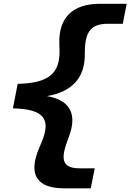

<svg xmlns="http://www.w3.org/2000/svg" viewBox="-20 -822 708 1042"><path d="M50 -234C221 -230 258 -174.5 205.5 -49.5L192 -17.5C132.5 123.5 177.5 200 328 200H472.5L494 91.5H414.5C326.5 91.5 304 54.5 345 -55L355.5 -85C397.5 -199 364.5 -278 234.5 -300.5C373.5 -323.5 438 -402.5 440 -517L440.5 -546.5C442.5 -656 479 -693 567 -693H646.5L667.5 -801.5H523C372.5 -801.5 297.5 -725 302 -584L303 -551.5C306.5 -426.5 248 -370.5 76 -367Z"/></svg>

Font: Monaspace Krypton
Style: Bold Italic
Weight: 700
Italic angle: -11°
Designer: Riley Cran & the Lettermatic Team
Foundry: Lettermatic
Version: Version 1.101 (Monaspace Krypton)